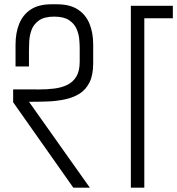

<svg xmlns="http://www.w3.org/2000/svg" viewBox="-20 -867 818 887"><path d="M778.5 -840.2V-782.5H646.7V0H584.5V-840.2ZM410.5 -574.5Q410.5 -520.7 393.7 -486.7Q376.8 -452.7 347.5 -434.3Q318.2 -416 280.2 -407.9Q242.2 -399.8 199.7 -398.2Q157.2 -396.7 114 -396.7L395 0H318.7L40.7 -394.7Q40.7 -408.5 40.7 -416Q40.7 -423.5 40.7 -431.4Q40.7 -439.3 40.7 -454H90.5Q124.8 -454 160.7 -453.8Q196.5 -453.7 229.9 -457.8Q263.3 -461.8 290 -474.5Q316.7 -487.2 332.4 -512.8Q348.2 -538.5 348.2 -581.7V-645.7Q348.2 -660.7 346.2 -684.7Q344.3 -708.7 334 -733Q323.7 -757.3 299.2 -773.8Q274.7 -790.2 230.2 -790.2Q184.2 -790.2 159.5 -772.2Q134.8 -754.3 125.5 -728.1Q116.2 -701.8 115 -675.4Q113.8 -649 113.8 -632V-560H51.8V-620V-660.5Q51.8 -715.8 68.9 -757.6Q86 -799.3 122.3 -823.2Q158.7 -847.2 217 -847.2H242.8Q302.8 -847.2 339.4 -823.3Q376 -799.5 393.2 -758Q410.3 -716.5 410.5 -663.2Q410.5 -641.2 410.5 -632.8Q410.5 -624.3 410.5 -613.5Q410.5 -602.7 410.5 -574.5Z"/></svg>

Font: Matangi Light
Style: Regular
Weight: 300
Designer: Prashant Pant
Foundry: The Graphic Ant
Version: Version 3.002